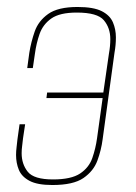

<svg xmlns="http://www.w3.org/2000/svg" viewBox="-20 -523 390 550"><path d="M130 7Q87 7 64.5 -5Q42 -17 34 -36.5Q26 -56 26 -79Q26 -90 27.5 -101.5Q29 -113 30 -124L36 -167H52L46 -127Q45 -116 43.5 -105.5Q42 -95 42 -84Q42 -53 59.5 -31Q77 -9 132 -9Q184 -9 209.5 -26Q235 -43 244.5 -70.5Q254 -98 258 -127L274 -242H113L115 -258H276L292 -369Q294 -380 295 -390.5Q296 -401 296 -411Q296 -443 277.5 -465Q259 -487 200 -487Q151 -487 127 -470Q103 -453 93.5 -426Q84 -399 80 -369L74 -328H58L64 -372Q69 -403 79.5 -433Q90 -463 118 -483Q146 -503 202 -503Q248 -503 271.5 -491Q295 -479 303.5 -459Q312 -439 312 -416Q312 -405 311 -394Q310 -383 308 -372L274 -124Q270 -93 259 -63Q248 -33 219 -13Q190 7 130 7Z"/></svg>

Font: Alumni Sans Pinstripe
Style: Italic
Weight: 400
Italic angle: -8°
Designer: Robert E. Leuschke
Foundry: Robert E. Leuschke
Version: Version 1.010; ttfautohint (v1.8.4.7-5d5b)